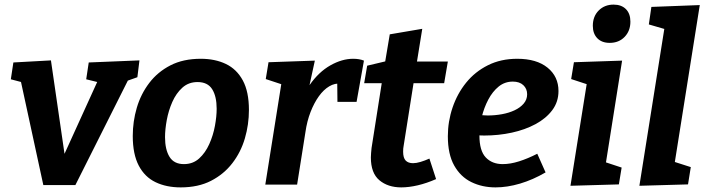

<svg xmlns="http://www.w3.org/2000/svg" viewBox="-20 -801 3060 833"><path d="M168 2 69 -455 80 -443 27 -457 38 -530 201 -539 269 -71 235 -79 407 -457 411 -443 354 -457 365 -530 585 -539 576 -466 514 -444 538 -458 307 2Z M764 12Q702 12 655 -10.5Q608 -33 582 -82.5Q556 -132 556 -211Q556 -274 573.5 -333.5Q591 -393 627.5 -441Q664 -489 719.5 -517.5Q775 -546 851 -546Q913 -546 960 -523.5Q1007 -501 1033.5 -452Q1060 -403 1060 -324Q1060 -261 1042.5 -201Q1025 -141 988 -93Q951 -45 895.5 -16.5Q840 12 764 12ZM778 -89Q817 -89 844 -113.5Q871 -138 888 -176Q905 -214 912.5 -255Q920 -296 920 -329Q920 -383 900.5 -414Q881 -445 837 -445Q798 -445 771 -420.5Q744 -396 727.5 -358.5Q711 -321 703.5 -280Q696 -239 696 -206Q696 -152 715.5 -120.5Q735 -89 778 -89Z M1131 0 1211 -503 1260 -416 1133 -458 1145 -531 1346 -538 1309 -368 1266 -292Q1284 -376 1323.5 -432.5Q1363 -489 1413.5 -517.5Q1464 -546 1512 -546Q1539 -546 1559 -538L1527 -359H1444L1443 -451L1459 -438Q1433 -441 1408.5 -426.5Q1384 -412 1363.5 -383.5Q1343 -355 1327.5 -315.5Q1312 -276 1305 -227L1269 0Z M1721 12Q1663 12 1626 -19Q1589 -50 1589 -118Q1589 -128 1590 -137.5Q1591 -147 1592 -159L1639 -458L1653 -440H1560L1573 -516L1674 -540L1648 -515L1671 -652L1812 -676L1786 -515L1776 -534H1923L1907 -440H1759L1777 -458L1731 -167Q1730 -163 1729.5 -156.5Q1729 -150 1729 -143Q1729 -116 1740 -104.5Q1751 -93 1772 -93Q1786 -93 1804.5 -98.5Q1823 -104 1843 -113L1872 -24Q1831 -6 1792.5 3Q1754 12 1721 12Z M2130 12Q2072 12 2025 -11Q1978 -34 1950.5 -83Q1923 -132 1923 -210Q1923 -274 1943.5 -334.5Q1964 -395 2002.5 -442.5Q2041 -490 2097 -518Q2153 -546 2224 -546Q2308 -546 2355.5 -507.5Q2403 -469 2403 -406Q2403 -359 2376 -323Q2349 -287 2303.5 -262.5Q2258 -238 2200.5 -225.5Q2143 -213 2081 -213Q2070 -213 2061.5 -213.5Q2053 -214 2046 -214L2053 -303Q2064 -302 2074.5 -301Q2085 -300 2096 -300Q2127 -300 2157.5 -305.5Q2188 -311 2212.5 -322.5Q2237 -334 2252 -351.5Q2267 -369 2267 -392Q2267 -416 2250.5 -431.5Q2234 -447 2205 -447Q2170 -447 2143.5 -425.5Q2117 -404 2098.5 -369Q2080 -334 2070 -293Q2060 -252 2060 -213Q2060 -147 2087.5 -118Q2115 -89 2161 -89Q2194 -89 2232 -101Q2270 -113 2311 -134L2347 -53Q2292 -21 2236.5 -4.5Q2181 12 2130 12Z M2455 5 2536 -503 2586 -416 2458 -458 2470 -531 2679 -538 2598 -27 2550 -116 2677 -74 2665 -1ZM2625 -615Q2591 -615 2571.5 -635Q2552 -655 2552 -689Q2552 -730 2577.5 -755.5Q2603 -781 2642 -781Q2676 -781 2695.5 -761.5Q2715 -742 2715 -707Q2715 -667 2690 -641Q2665 -615 2625 -615Z M2754 5 2873 -744 2922 -658 2795 -695 2806 -771 3016 -779 2897 -30 2846 -118 2977 -76 2965 -1Z"/></svg>

Font: Bitter Thin
Style: Bold Italic
Weight: 700
Italic angle: -9°
Version: Version 3.021